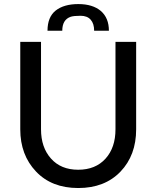

<svg xmlns="http://www.w3.org/2000/svg" viewBox="-20 -925 777 953"><path d="M553.2 -283.2V-717.3H655.8V-283.2Q655.8 -154.3 578.1 -73.2Q500 8.3 368.2 8.3Q236.3 8.3 158.7 -73.7Q80.6 -155.8 80.6 -283.2V-717.3H183.6V-283.2Q183.6 -193.4 232.9 -138.2Q282.2 -82.5 368.2 -82.5Q454.1 -82.5 503.9 -137.7Q553.2 -192.4 553.2 -283.2ZM480.5 -870.6Q520.5 -835.9 520.5 -772.5H447.3Q447.3 -807.6 430.2 -827.1Q413.1 -846.7 379.9 -846.7Q346.7 -846.7 331.1 -841.8Q289.1 -827.6 289.1 -772.5H215.8Q215.8 -840.3 256.3 -872.6Q297.4 -904.8 368.7 -904.8Q439.9 -904.8 480.5 -870.6Z"/></svg>

Font: Lato-Medium
Style: Regular
Weight: 500
Designer: Lukasz Dziedzic
Foundry: tyPoland Lukasz Dziedzic
Version: Version 2.006; 2014-01-15